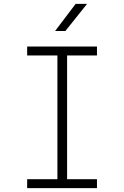

<svg xmlns="http://www.w3.org/2000/svg" viewBox="-20 -970 640 990"><path d="M120 0V-46H276V-684H120V-730H480V-684H326V-46H480V0ZM264 -810 370 -950H429L317 -810Z"/></svg>

Font: JetBrains Mono NL Thin
Style: Regular
Weight: 100
Monospace: yes
Designer: Philipp Nurullin, Konstantin Bulenkov
Foundry: JetBrains
Version: Version 2.305; ttfautohint (v1.8.4.7-5d5b)